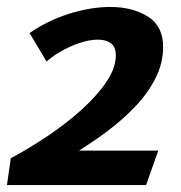

<svg xmlns="http://www.w3.org/2000/svg" viewBox="-32 -532 519 552"><path d="M285 -512Q349 -512 393 -484.5Q437 -457 437 -397Q437 -351 415.5 -308Q394 -265 358 -227Q322 -189 279.5 -157Q237 -125 195 -99H423L388 0H-12L-1 -77Q53 -106 106.5 -142Q160 -178 204 -218Q248 -258 274.5 -297.5Q301 -337 301 -373Q301 -397 287 -407.5Q273 -418 250 -418Q216 -418 173.5 -399.5Q131 -381 102 -355L53 -437Q105 -473 167 -492.5Q229 -512 285 -512Z"/></svg>

Font: Rosario
Style: Italic
Weight: 400
Italic angle: -8.05°
Designer: Hector Gatti
Foundry: Omnibus Type
Version: Version 1.201